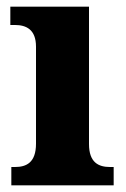

<svg xmlns="http://www.w3.org/2000/svg" viewBox="-20 -556 378 576"><path d="M14 0H321V-55H310C276 -55 247 -68 247 -124V-536H11V-481H25C58 -481 88 -468 88 -416V-125C88 -68 59 -55 25 -55H14Z"/></svg>

Font: Noto Serif Armenian SemiCondensed
Style: Bold
Weight: 700
Width: 4
Designer: Monotype Design Team
Foundry: Monotype Imaging Inc.
Version: Version 2.008